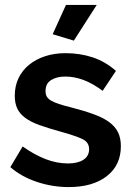

<svg xmlns="http://www.w3.org/2000/svg" viewBox="-20 -750 537 780"><path d="M280 -585 194 -611 248 -730H373ZM259 10Q193 10 130 -11Q67 -32 22 -71L72 -155Q120 -121 165.5 -103.5Q211 -86 256 -86Q296 -86 319 -101Q342 -116 342 -144Q342 -172 315 -185Q288 -198 227 -215Q176 -229 140 -242Q104 -255 82 -271.5Q60 -288 50 -309.5Q40 -331 40 -361Q40 -401 55.5 -433Q71 -465 99 -487.5Q127 -510 164.5 -522Q202 -534 246 -534Q305 -534 356.5 -517Q408 -500 451 -462L397 -381Q357 -411 319.5 -425Q282 -439 245 -439Q211 -439 188 -425Q165 -411 165 -380Q165 -366 170.5 -357Q176 -348 188 -341Q200 -334 219.5 -327.5Q239 -321 268 -314Q322 -300 360.5 -286Q399 -272 423.5 -254Q448 -236 459.5 -212.5Q471 -189 471 -156Q471 -79 414 -34.5Q357 10 259 10Z"/></svg>

Font: Oxford Sans
Style: Bold
Weight: 700
Designer: Matt McInerney, Pablo Impallari, Rodrigo Fuenzalida
Foundry: Matt McInerney, Pablo Impallari, Rodrigo Fuenzalida
Version: Version 3.000g; ttfautohint (v1.5) -l 8 -r 28 -G 28 -x 14 -D